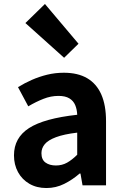

<svg xmlns="http://www.w3.org/2000/svg" viewBox="-20 -944 631 978"><path d="M216.4 13.8Q166.9 13.8 129.6 -7.9Q92.4 -29.5 71.8 -67.2Q51.2 -105 51.2 -152.6Q51.2 -242.2 127.9 -291.6Q204.7 -341 373.3 -359.4Q372.2 -386.8 363.1 -408.6Q354 -430.4 333.4 -442.9Q312.8 -455.5 278.1 -455.5Q239.3 -455.5 201.3 -440.5Q163.3 -425.6 124 -402.4L71.7 -500.1Q105.1 -520.7 142.2 -537.1Q179.3 -553.4 220.3 -563.5Q261.3 -573.5 305.1 -573.5Q376.4 -573.5 424 -545.7Q471.6 -517.8 495.9 -463Q520.1 -408.3 520.1 -327V0H400.4L389.9 -59.9H385.4Q349.3 -28.4 307 -7.3Q264.8 13.8 216.4 13.8ZM264.7 -101.1Q296.1 -101.1 321.6 -115.4Q347.1 -129.7 373.3 -155.8V-268.4Q305.4 -260.3 265.2 -245.2Q225 -230.1 208.1 -209.7Q191.1 -189.3 191.1 -163.8Q191.1 -130.8 211.7 -116Q232.3 -101.1 264.7 -101.1ZM306.6 -649.7 109.4 -826.6 208.9 -923.7 379.9 -721.2Z"/></svg>

Font: Noto Sans TC
Style: Regular
Weight: 100
Designer: Ryoko NISHIZUKA 西塚涼子 (kana, bopomofo & ideographs); Paul D. Hunt (Latin, Greek & Cyrillic); Sandoll Communications 산돌커뮤니
Foundry: Adobe
Version: Version 2.004;hotconv 1.0.118;makeotfexe 2.5.65603